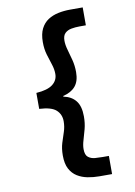

<svg xmlns="http://www.w3.org/2000/svg" viewBox="-102 -877 766 1088"><g transform="rotate(-10 281.0 -332.5)"><path d="M379.4 146.5Q345.2 146.5 312.5 140.1Q279.8 133.8 253.4 117.4Q227.1 101.1 211.4 71.5Q195.8 42 195.8 -5.4Q195.8 -45.9 205.6 -77.1Q215.3 -108.4 224.9 -136.5Q234.4 -164.6 234.4 -196.3Q234.4 -235.4 207.3 -260.5Q180.2 -285.6 109.9 -289.1V-380.9Q174.8 -385.3 204.6 -408.4Q234.4 -431.6 234.4 -468.3Q234.4 -495.6 224.9 -523.9Q215.3 -552.2 205.6 -585Q195.8 -617.7 195.8 -657.7Q195.8 -704.6 211.2 -734.9Q226.6 -765.1 252.7 -782Q278.8 -798.8 311.8 -805.7Q344.7 -812.5 379.4 -812.5H452.6V-709.5H417Q391.6 -709.5 369.1 -705.3Q346.7 -701.2 332.3 -687.5Q317.9 -673.8 317.9 -644.5Q317.9 -620.1 326.4 -591.1Q335 -562 343.5 -528.6Q352.1 -495.1 352.1 -458Q352.1 -406.2 327.9 -377.4Q303.7 -348.6 256.8 -337.4V-333.5Q302.2 -324.7 327.1 -293.7Q352.1 -262.7 352.1 -203.6Q352.1 -164.6 343.5 -131.6Q335 -98.6 326.4 -71Q317.9 -43.5 317.9 -20.5Q317.9 13.2 334.2 25.9Q350.6 38.6 373.8 40.3Q397 42 417 42H452.6V146.5Z"/></g></svg>

Font: Reddit Mono ExtraBold
Style: Regular
Weight: 800
Monospace: yes
Designer: Stephen Hutchings
Foundry: Reddit
Version: Version 1.014